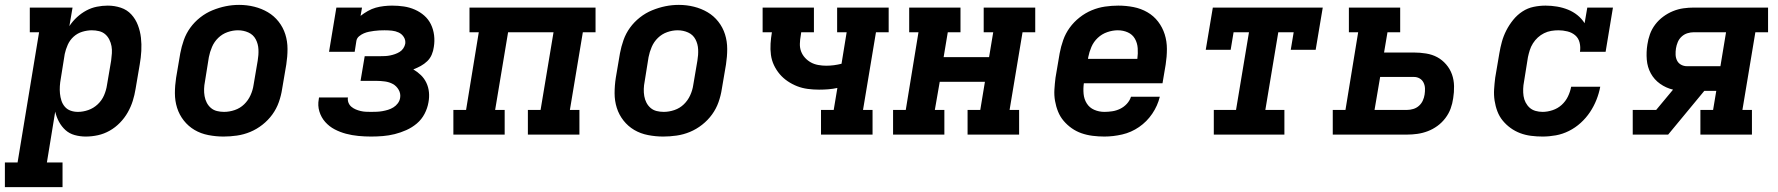

<svg xmlns="http://www.w3.org/2000/svg" viewBox="-60 -551 7280 786"><path d="M-40 215V114H12L100 -419H62V-520H237L224 -444Q237 -464 255 -480.5Q273 -497 293.5 -508Q314 -519 336.5 -523.5Q359 -528 381 -528Q409 -528 434.5 -519.5Q460 -511 477.5 -492Q495 -473 504.5 -448Q514 -423 517 -396.5Q520 -370 518.5 -342.5Q517 -315 512 -287L495 -187Q491 -162 483.5 -138Q476 -114 463 -91Q450 -68 431 -48.5Q412 -29 389 -16Q366 -3 341 2.5Q316 8 291 8Q268 8 246 2Q224 -4 208 -18.5Q192 -33 181.5 -52.5Q171 -72 166 -94L132 114H196V215ZM259 -93Q280 -93 301.5 -100.5Q323 -108 340 -124Q357 -140 366 -161Q375 -182 378 -203L395 -303Q397 -318 398 -333Q399 -348 396.5 -362Q394 -376 387.5 -389Q381 -402 370.5 -411Q360 -420 345.5 -423.5Q331 -427 316 -427Q297 -427 277 -421Q257 -415 241.5 -401Q226 -387 217.5 -368Q209 -349 205 -330L189 -230Q186 -214 185 -198.5Q184 -183 185.5 -168Q187 -153 191.5 -139Q196 -125 205.5 -114Q215 -103 229 -98Q243 -93 259 -93Z M855 8Q824 8 793 2Q762 -4 736.5 -19Q711 -34 692.5 -57.5Q674 -81 665 -109.5Q656 -138 656 -169.5Q656 -201 661 -233L678 -333Q683 -360 692.5 -387Q702 -414 719 -437.5Q736 -461 759.5 -479.5Q783 -498 810 -509Q837 -520 864 -525.5Q891 -531 919 -531Q951 -531 981 -523.5Q1011 -516 1036.5 -501Q1062 -486 1080.5 -462.5Q1099 -439 1108 -410.5Q1117 -382 1117 -350.5Q1117 -319 1112 -287L1095 -187Q1091 -160 1081.5 -133Q1072 -106 1055 -82.5Q1038 -59 1014.5 -40.5Q991 -22 964.5 -11Q938 0 910 4Q882 8 855 8ZM857 -93Q879 -93 901 -100.5Q923 -108 939.5 -124Q956 -140 965.5 -161Q975 -182 978 -203L995 -303Q999 -326 998 -348.5Q997 -371 987 -390Q977 -409 957 -418Q937 -427 914 -427Q893 -427 871.5 -419.5Q850 -412 833.5 -396Q817 -380 808 -359Q799 -338 795 -317L779 -217Q776 -202 775.5 -187Q775 -172 777.5 -157.5Q780 -143 786.5 -130.5Q793 -118 803.5 -109Q814 -100 828 -96.5Q842 -93 857 -93Z M1459 8Q1433 8 1407 5.5Q1381 3 1356.5 -3.5Q1332 -10 1310 -21.5Q1288 -33 1271.5 -51.5Q1255 -70 1247.5 -94.5Q1240 -119 1245 -145Q1245 -147 1245.5 -149Q1246 -151 1246 -152H1365Q1365 -152 1364.5 -151.5Q1364 -151 1364 -150Q1363 -139 1367 -129.5Q1371 -120 1379 -113.5Q1387 -107 1396.5 -103Q1406 -99 1416.5 -96.5Q1427 -94 1437.5 -93.5Q1448 -93 1459 -93Q1471 -93 1482.5 -93.5Q1494 -94 1505.5 -96Q1517 -98 1528.5 -101.5Q1540 -105 1550.5 -111.5Q1561 -118 1568.5 -128Q1576 -138 1578 -150Q1581 -168 1572 -183.5Q1563 -199 1548.5 -207Q1534 -215 1516 -217.5Q1498 -220 1480 -220H1416L1433 -321H1497Q1507 -321 1517 -321.5Q1527 -322 1537 -324Q1547 -326 1557 -329.5Q1567 -333 1576 -338.5Q1585 -344 1591 -353Q1597 -362 1599 -372Q1601 -387 1593 -399.5Q1585 -412 1572 -418Q1559 -424 1544.5 -425.5Q1530 -427 1514 -427Q1504 -427 1493 -426.5Q1482 -426 1471.5 -424.5Q1461 -423 1450.5 -421Q1440 -419 1429.5 -414.5Q1419 -410 1410 -402.5Q1401 -395 1399 -384L1392 -339H1287L1317 -520H1422L1416 -486Q1430 -497 1446 -506Q1462 -515 1478 -519.5Q1494 -524 1511.5 -526Q1529 -528 1545 -528Q1570 -528 1593.5 -524.5Q1617 -521 1638.5 -511.5Q1660 -502 1677 -487Q1694 -472 1704 -451.5Q1714 -431 1717 -407Q1720 -383 1716 -359Q1714 -343 1707.5 -327.5Q1701 -312 1689 -300.5Q1677 -289 1662.5 -281Q1648 -273 1632 -267Q1649 -257 1663 -243.5Q1677 -230 1685.5 -212Q1694 -194 1696 -173.5Q1698 -153 1694 -132Q1690 -108 1678 -85Q1666 -62 1646.5 -45.5Q1627 -29 1603.5 -18.5Q1580 -8 1556 -2Q1532 4 1507.5 6Q1483 8 1459 8Z M1796 0V-101H1848L1900 -419H1862V-520H2378V-419H2326L2273 -101H2312V0H2101V-101H2153L2206 -419H2020L1967 -101H2006V0Z M2655 8Q2624 8 2593 2Q2562 -4 2536.5 -19Q2511 -34 2492.5 -57.5Q2474 -81 2465 -109.5Q2456 -138 2456 -169.5Q2456 -201 2461 -233L2478 -333Q2483 -360 2492.5 -387Q2502 -414 2519 -437.5Q2536 -461 2559.5 -479.5Q2583 -498 2610 -509Q2637 -520 2664 -525.5Q2691 -531 2719 -531Q2751 -531 2781 -523.5Q2811 -516 2836.5 -501Q2862 -486 2880.5 -462.5Q2899 -439 2908 -410.5Q2917 -382 2917 -350.5Q2917 -319 2912 -287L2895 -187Q2891 -160 2881.5 -133Q2872 -106 2855 -82.5Q2838 -59 2814.5 -40.5Q2791 -22 2764.5 -11Q2738 0 2710 4Q2682 8 2655 8ZM2657 -93Q2679 -93 2701 -100.5Q2723 -108 2739.5 -124Q2756 -140 2765.5 -161Q2775 -182 2778 -203L2795 -303Q2799 -326 2798 -348.5Q2797 -371 2787 -390Q2777 -409 2757 -418Q2737 -427 2714 -427Q2693 -427 2671.5 -419.5Q2650 -412 2633.5 -396Q2617 -380 2608 -359Q2599 -338 2595 -317L2579 -217Q2576 -202 2575.5 -187Q2575 -172 2577.5 -157.5Q2580 -143 2586.5 -130.5Q2593 -118 2603.5 -109Q2614 -100 2628 -96.5Q2642 -93 2657 -93Z M3301 0V-101H3353L3368 -191Q3350 -187 3331 -185.5Q3312 -184 3293 -184Q3270 -184 3247 -187Q3224 -190 3203.5 -198Q3183 -206 3164.5 -218.5Q3146 -231 3132 -247.5Q3118 -264 3108.5 -284Q3099 -304 3096 -326.5Q3093 -349 3094.5 -372.5Q3096 -396 3100 -419H3062V-520H3272V-419H3220L3218 -405Q3215 -389 3214.5 -372Q3214 -355 3219.5 -340.5Q3225 -326 3235.5 -314.5Q3246 -303 3259.5 -295.5Q3273 -288 3289.5 -285Q3306 -282 3322 -282Q3338 -282 3353.5 -284Q3369 -286 3385 -290L3406 -419H3367V-520H3578V-419H3526L3473 -101H3512V0Z M3596 0V-101H3648L3700 -419H3662V-520H3872V-419H3820L3803 -317H3989L4006 -419H3967V-520H4178V-419H4126L4073 -101H4112V0H3901V-101H3953L3972 -216H3787L3767 -101H3806V0Z M4461 8Q4437 8 4413 5Q4389 2 4367.5 -5.5Q4346 -13 4327.5 -26Q4309 -39 4294.5 -56Q4280 -73 4271.5 -94Q4263 -115 4259 -138Q4255 -161 4256.5 -185Q4258 -209 4261 -233L4278 -333Q4283 -360 4292.5 -387Q4302 -414 4319 -437.5Q4336 -461 4359.5 -479.5Q4383 -498 4409.5 -509Q4436 -520 4463.5 -524Q4491 -528 4518 -528Q4550 -528 4580.5 -522Q4611 -516 4637 -501Q4663 -486 4681 -462.5Q4699 -439 4708 -410.5Q4717 -382 4717 -350.5Q4717 -319 4712 -287L4699 -210H4377Q4374 -188 4376 -166.5Q4378 -145 4389 -127.5Q4400 -110 4419.5 -101.5Q4439 -93 4461 -93Q4477 -93 4493.5 -95.5Q4510 -98 4525.5 -105.5Q4541 -113 4553 -126Q4565 -139 4570 -155H4688Q4679 -118 4657 -85.5Q4635 -53 4603 -31Q4571 -9 4534 -0.5Q4497 8 4461 8ZM4394 -310H4596Q4599 -332 4597.5 -353.5Q4596 -375 4586 -392.5Q4576 -410 4557 -418.5Q4538 -427 4516 -427Q4495 -427 4473 -419.5Q4451 -412 4434 -396Q4417 -380 4408 -359Q4399 -338 4395 -317Z M4909 0V-101H5000L5053 -419H4990L4978 -347H4876L4905 -520H5355L5326 -347H5224L5236 -419H5173L5120 -101H5198V0Z M5396 0V-101H5448L5500 -419H5462V-520H5672V-419H5620L5606 -336H5728Q5753 -336 5778 -332Q5803 -328 5823.5 -317Q5844 -306 5860 -287.5Q5876 -269 5884 -246.5Q5892 -224 5892.5 -198.5Q5893 -173 5889 -149Q5886 -127 5878.5 -106.5Q5871 -86 5857 -67.5Q5843 -49 5824.5 -35.5Q5806 -22 5785 -14Q5764 -6 5742.5 -3Q5721 0 5700 0ZM5567 -101H5700Q5713 -101 5726 -105Q5739 -109 5749 -118Q5759 -127 5764.5 -139Q5770 -151 5772 -164Q5774 -177 5773.5 -189.5Q5773 -202 5767.5 -213Q5762 -224 5751.5 -230Q5741 -236 5728 -236H5590Z M6255 8Q6231 8 6207.5 5Q6184 2 6163 -6Q6142 -14 6124 -27Q6106 -40 6092 -57Q6078 -74 6070 -95Q6062 -116 6058.5 -139Q6055 -162 6056.5 -185.5Q6058 -209 6061 -233L6078 -333Q6082 -357 6088.5 -380.5Q6095 -404 6106.5 -426.5Q6118 -449 6134.5 -469.5Q6151 -490 6172.5 -504Q6194 -518 6218.5 -523Q6243 -528 6267 -528Q6291 -528 6314.5 -524Q6338 -520 6359 -511.5Q6380 -503 6397.5 -489Q6415 -475 6427 -456L6438 -520H6543L6513 -339H6408Q6411 -358 6406.5 -376.5Q6402 -395 6388.5 -406.5Q6375 -418 6356.5 -422.5Q6338 -427 6320 -427Q6305 -427 6290 -424.5Q6275 -422 6261 -415Q6247 -408 6235.5 -397.5Q6224 -387 6215.5 -373.5Q6207 -360 6202.5 -345.5Q6198 -331 6195 -317L6179 -217Q6176 -202 6175.5 -187Q6175 -172 6177 -158Q6179 -144 6185.5 -131.5Q6192 -119 6202 -110Q6212 -101 6226 -97Q6240 -93 6255 -93Q6275 -93 6296 -100Q6317 -107 6333 -121.5Q6349 -136 6358.5 -155.5Q6368 -175 6372 -196H6491Q6486 -169 6475.5 -142.5Q6465 -116 6449 -92Q6433 -68 6411 -48Q6389 -28 6363 -15Q6337 -2 6309.5 3Q6282 8 6255 8Z M6624 0V-101H6720L6789 -184Q6760 -191 6736 -208Q6712 -225 6698 -250.5Q6684 -276 6681.5 -307Q6679 -338 6684 -369Q6687 -390 6694.5 -411Q6702 -432 6716 -450.5Q6730 -469 6749 -483Q6768 -497 6789 -505.5Q6810 -514 6831.5 -517Q6853 -520 6874 -520H7178V-419H7126L7073 -101H7112V0H6901V-101H6953L6966 -179H6917L6769 0ZM6846 -280H6983L7006 -419H6874Q6861 -419 6848 -415Q6835 -411 6824.5 -401.5Q6814 -392 6808.5 -379Q6803 -366 6801 -353Q6799 -340 6799.5 -327Q6800 -314 6805.5 -303Q6811 -292 6822 -286Q6833 -280 6846 -280Z"/></svg>

Font: Iosevka Etoile Oblique
Style: Bold
Weight: 700
Italic angle: -9°
Designer: Belleve Invis
Foundry: Belleve Invis
Version: Version 15.5.2; ttfautohint (v1.8.4)